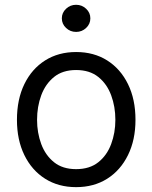

<svg xmlns="http://www.w3.org/2000/svg" viewBox="-20 -770 637 802"><path d="M297.9 11.7Q224.1 11.7 168.5 -23.4Q112.8 -58.6 81.8 -122.1Q50.8 -185.5 50.8 -269.5Q50.8 -355 81.8 -418.7Q112.8 -482.4 168.5 -517.6Q224.1 -552.7 297.9 -552.7Q372.1 -552.7 427.7 -517.6Q483.4 -482.4 514.6 -418.7Q545.9 -355 545.9 -269.5Q545.9 -185.5 514.6 -122.1Q483.4 -58.6 427.7 -23.4Q372.1 11.7 297.9 11.7ZM297.9 -63.5Q354.5 -63.5 390.6 -92.3Q426.8 -121.1 444.3 -168.2Q461.9 -215.3 461.9 -269.5Q461.9 -324.7 444.3 -372.1Q426.8 -419.4 390.6 -448.5Q354.5 -477.5 297.9 -477.5Q241.7 -477.5 205.8 -448.5Q169.9 -419.4 152.3 -372.1Q134.8 -324.7 134.8 -269.5Q134.8 -215.3 152.3 -168.2Q169.9 -121.1 205.8 -92.3Q241.7 -63.5 297.9 -63.5ZM297.9 -636.7Q273.4 -636.7 255.9 -653.3Q238.3 -669.9 238.3 -693.4Q238.3 -716.8 255.9 -733.4Q273.4 -750 297.9 -750Q322.3 -750 339.8 -733.4Q357.4 -716.8 357.4 -693.4Q357.4 -669.9 339.8 -653.3Q322.3 -636.7 297.9 -636.7Z"/></svg>

Font: Inter
Style: Regular
Weight: 400
Designer: Rasmus Andersson
Foundry: rsms
Version: Version 4.000;git-8c9346024